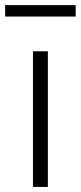

<svg xmlns="http://www.w3.org/2000/svg" viewBox="-30 -735 317 755"><path d="M99.6 0V-533.2H158.2V0ZM-9.8 -669.9V-714.8H267.6V-669.9Z"/></svg>

Font: Taipei Sans TC Beta Light
Style: Regular
Weight: 300
Designer: JT Foundry
Foundry: JT Foundry
Version: Version 1.000